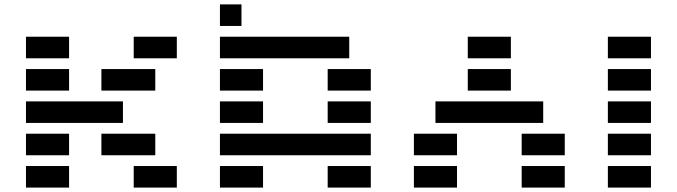

<svg xmlns="http://www.w3.org/2000/svg" viewBox="-20 -850 3067 870"><path d="M97.7 -585.9V-683.6H293V-585.9ZM585.9 -585.9V-683.6H781.2V-585.9ZM439.5 -439.5V-537.1H683.6V-439.5ZM97.7 -439.5V-537.1H293V-439.5ZM537.1 -390.6V-293H97.7V-390.6ZM439.5 -146.5V-244.1H683.6V-146.5ZM97.7 -146.5V-244.1H293V-146.5ZM97.7 0V-97.7H293V0ZM585.9 0V-97.7H781.2V0Z M1074.2 -732.4H976.6V-830.1H1074.2ZM976.6 -439.5V-537.1H1171.9V-439.5ZM1464.8 -439.5V-537.1H1660.2V-439.5ZM976.6 -293V-390.6H1171.9V-293ZM1464.8 -293V-390.6H1660.2V-293ZM1660.2 -244.1V-146.5H976.6V-244.1ZM976.6 0V-97.7H1171.9V0ZM1464.8 0V-97.7H1660.2V0ZM1562.5 -683.6V-585.9H976.6V-683.6Z M2099.6 -585.9V-683.6H2294.9V-585.9ZM2099.6 -439.5V-537.1H2294.9V-439.5ZM2441.4 -390.6V-293H1953.1V-390.6ZM1855.5 -146.5V-244.1H2050.8V-146.5ZM1855.5 0V-97.7H2050.8V0ZM2343.8 -146.5V-244.1H2539.1V-146.5ZM2343.8 0V-97.7H2539.1V0Z M2734.4 -585.9V-683.6H2929.7V-585.9ZM2734.4 0V-97.7H2929.7V0ZM2734.4 -146.5V-244.1H2929.7V-146.5ZM2734.4 -293V-390.6H2929.7V-293ZM2734.4 -439.5V-537.1H2929.7V-439.5Z"/></svg>

Font: Trigram
Style: Regular
Weight: 400
Designer: GGBotNet
Foundry: GGBotNet
Version: 1.05